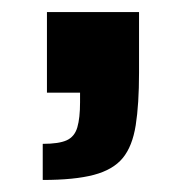

<svg xmlns="http://www.w3.org/2000/svg" viewBox="-20 -154 309 319"><path d="M51 145V85Q78 85 91 79Q104 73 108.5 57.5Q113 42 113 16V0H58V-134H211V-33Q211 19 205.5 54Q200 89 184 108.5Q168 128 136 136.5Q104 145 51 145Z"/></svg>

Font: Saira SemiCondensed
Style: Bold
Weight: 700
Width: 4
Designer: Hector Gatti with collaboration of the Omnibus-Type team
Foundry: Omnibus-Type
Version: Version 1.101